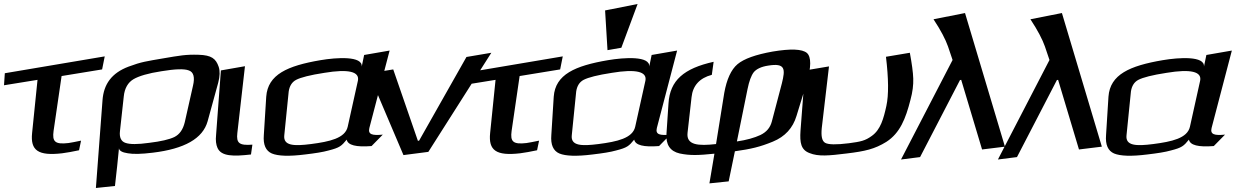

<svg xmlns="http://www.w3.org/2000/svg" viewBox="-116 -752 6160 957"><path d="M151 -99 191 -373 393 -406 406 -471 -92 -387 -96 -327 71 -354 44 -89C35 -2 74 26 194 12C217 9 245 4 278 -3L288 -51C260 -45 238 -41 225 -39C157 -31 144 -47 151 -99Z M477 -13C478 -1 493 8 521 12C548 17 589 16 646 9C803 -10 895 -61 919 -148L972 -341C980 -372 981 -398 974 -419C960 -460 938 -477 874 -479C809 -481 780 -475 697 -461C616 -447 589 -444 525 -420C440 -388 401 -332 395 -253L362 185L457 175L468 76C470 60 475 4 477 -13ZM805 -143C796 -106 779 -82 753 -69C728 -57 686 -47 627 -40C570 -32 531 -32 509 -40C488 -47 478 -67 482 -99L501 -272C505 -312 522 -341 549 -357C576 -373 623 -387 689 -397C756 -408 802 -410 825 -401C849 -393 856 -367 846 -325Z M1067 -89 1105 -422 985 -401 961 -79C958 -52 961 -31 968 -15C987 28 1047 28 1135 18L1142 -31C1077 -26 1061 -38 1067 -89Z M1725 -114 1826 -500 1699 -478 1687 -420C1692 -474 1563 -466 1481 -452C1317 -424 1219 -381 1211 -270L1199 -79C1195 -30 1209 0 1239 13C1270 26 1325 28 1404 18C1455 12 1494 6 1522 -2C1577 -16 1586 -24 1612 -56C1618 -28 1659 -18 1736 -24L1792 -81C1740 -76 1717 -81 1725 -114ZM1434 -34C1349 -23 1295 -25 1301 -78L1323 -296C1327 -323 1339 -343 1360 -354C1383 -366 1429 -378 1501 -389C1621 -409 1677 -395 1668 -350L1617 -120C1604 -63 1527 -46 1434 -34Z M2333 -489 2209 -468 1973 -51 1967 -50 1844 -406 1722 -386 1895 21 2019 5Z M2434 -99 2474 -373 2676 -406 2689 -471 2191 -387 2187 -327 2354 -354 2327 -89C2318 -2 2357 26 2477 12C2500 9 2528 4 2561 -3L2571 -51C2543 -45 2521 -41 2508 -39C2440 -31 2427 -47 2434 -99Z M3158 -114 3259 -500 3132 -478 3120 -420C3125 -474 2996 -466 2914 -452C2750 -424 2652 -381 2644 -270L2632 -79C2628 -30 2642 0 2672 13C2703 26 2758 28 2837 18C2888 12 2927 6 2955 -2C3010 -16 3019 -24 3045 -56C3051 -28 3092 -18 3169 -24L3225 -81C3173 -76 3150 -81 3158 -114ZM2867 -34C2782 -23 2728 -25 2734 -78L2756 -296C2760 -323 2772 -343 2793 -354C2816 -366 2862 -378 2934 -389C3054 -409 3110 -395 3101 -350L3050 -120C3037 -63 2960 -46 2867 -34ZM2981 -514 3062 -732 2900 -700 2912 -502Z M3420 162 3516 152 3547 2C3627 -9 3673 -20 3736 -46C3797 -71 3836 -114 3854 -174L3905 -340C3928 -418 3928 -468 3906 -488C3882 -508 3825 -510 3735 -495C3651 -480 3592 -459 3560 -432C3528 -405 3506 -356 3494 -289L3453 -34C3365 -24 3304 -28 3311 -90L3331 -268C3337 -325 3371 -363 3432 -379L3441 -444C3293 -411 3223 -352 3216 -236L3206 -86C3202 -31 3224 2 3272 13C3324 24 3367 22 3445 14ZM3781 -336 3731 -146C3723 -116 3705 -94 3674 -79C3644 -65 3605 -54 3557 -47L3610 -308C3618 -347 3628 -375 3641 -392C3654 -408 3679 -420 3713 -425C3799 -439 3799 -408 3781 -336Z M4104 13C4196 2 4244 -9 4302 -45C4370 -89 4398 -160 4422 -254C4433 -294 4437 -329 4436 -360C4435 -392 4429 -435 4419 -489L4300 -469C4313 -360 4314 -279 4302 -224C4288 -160 4273 -106 4230 -75C4196 -50 4174 -46 4115 -38C4052 -30 4013 -31 3997 -40C3981 -49 3976 -73 3980 -114L4016 -421L3897 -401L3874 -100C3870 -41 3876 -5 3919 11C3963 29 4016 24 4104 13Z M4694 -687 4537 -656C4574 -600 4597 -555 4609 -521L4632 -453L4375 43L4470 31L4669 -353L4675 -354L4779 -7L4893 -21Z M5177 -687 5020 -656C5057 -600 5080 -555 5092 -521L5115 -453L4858 43L4953 31L5152 -353L5158 -354L5262 -7L5376 -21Z M5923 -114 6024 -500 5897 -478 5885 -420C5890 -474 5761 -466 5679 -452C5515 -424 5417 -381 5409 -270L5397 -79C5393 -30 5407 0 5437 13C5468 26 5523 28 5602 18C5653 12 5692 6 5720 -2C5775 -16 5784 -24 5810 -56C5816 -28 5857 -18 5934 -24L5990 -81C5938 -76 5915 -81 5923 -114ZM5632 -34C5547 -23 5493 -25 5499 -78L5521 -296C5525 -323 5537 -343 5558 -354C5581 -366 5627 -378 5699 -389C5819 -409 5875 -395 5866 -350L5815 -120C5802 -63 5725 -46 5632 -34Z"/></svg>

Font: Gamestation Warped
Style: Italic
Weight: 400
Designer: Jonas Hecksher
Foundry: Jonas Hecksher, Playtypeª, e-types AS
Version: Version 1.003